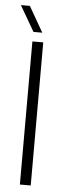

<svg xmlns="http://www.w3.org/2000/svg" viewBox="-58 -774 272 802"><g transform="rotate(5 78.0 -373.5)"><path d="M57.5 0V-600H103V0ZM58.5 -640 -3.5 -747H34L95.5 -640Z"/></g></svg>

Font: Big Shoulders Stencil Display Light
Style: Regular
Weight: 300
Designer: Patric King
Foundry: XO Type Co
Version: Version 1.000